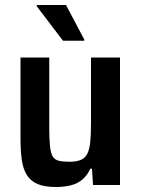

<svg xmlns="http://www.w3.org/2000/svg" viewBox="-20 -740 563 768"><path d="M204 8Q158 8 130 -4Q102 -16 87 -40.5Q72 -65 67 -101.5Q62 -138 62 -187V-510H177V-230Q177 -183 180 -155Q183 -127 191 -114Q199 -101 215 -97Q231 -93 257 -93Q286 -93 303.5 -100.5Q321 -108 329.5 -125.5Q338 -143 341 -172.5Q344 -202 344 -246V-510H460V0H352L348 -65H341Q330 -40 311.5 -23.5Q293 -7 266 0.5Q239 8 204 8ZM232 -577 127 -715V-720H244L317 -582V-577Z"/></svg>

Font: Saira SemiCondensed SemiBold
Style: Regular
Weight: 600
Width: 4
Designer: Hector Gatti with collaboration of the Omnibus-Type team
Foundry: Omnibus-Type
Version: Version 1.101